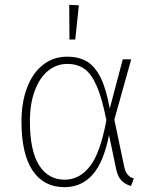

<svg xmlns="http://www.w3.org/2000/svg" viewBox="-20 -766 639 796"><path d="M435 -316 489 -520H524L454 -270L495 -75Q500 -52 510 -41Q520 -30 535 -26L523 5Q500 -1 484.5 -16.5Q469 -32 462 -63L432 -206Q410 -94 364 -42Q318 10 247 10Q162 10 115.5 -58.5Q69 -127 69 -263Q69 -341 92 -402Q115 -463 158 -497Q201 -531 258 -531Q306 -531 339.5 -511.5Q373 -492 396.5 -445.5Q420 -399 435 -316ZM104 -263Q104 -141 142 -81Q180 -21 248 -21Q309 -21 352.5 -76Q396 -131 421 -268Q403 -359 381 -409.5Q359 -460 330 -480.5Q301 -501 259 -501Q215 -501 180 -473Q145 -445 124.5 -391Q104 -337 104 -263ZM307 -744 292 -602H268L267 -746Z"/></svg>

Font: FiraGO UltraLight
Style: Regular
Weight: 200
Designer: bBox Type
Foundry: bBox Type GmbH
Version: Version 1.001